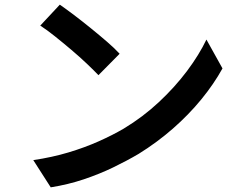

<svg xmlns="http://www.w3.org/2000/svg" viewBox="-20 -773 1040 825"><path d="M237 -753Q263 -735 298 -708.5Q333 -682 370 -652Q407 -622 440 -593.5Q473 -565 494 -542L403 -450Q384 -470 353.5 -499Q323 -528 287 -558.5Q251 -589 216 -617Q181 -645 153 -663ZM123 -85Q204 -97 274 -118Q344 -139 403.5 -165.5Q463 -192 511 -220Q594 -270 663 -334.5Q732 -399 784 -468.5Q836 -538 867 -603L936 -479Q899 -412 845 -346Q791 -280 723 -220.5Q655 -161 576 -112Q525 -82 466 -53.5Q407 -25 340 -2.5Q273 20 198 32Z"/></svg>

Font: Noto Sans SC SemiBold
Style: Regular
Weight: 600
Designer: Ryoko NISHIZUKA 西塚涼子 (kana, bopomofo & ideographs); Paul D. Hunt (Latin, Greek & Cyrillic); Sandoll Communications 산돌커뮤니
Foundry: Adobe
Version: Version 2.004-H2;hotconv 1.0.118;makeotfexe 2.5.65603